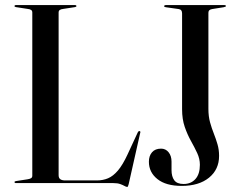

<svg xmlns="http://www.w3.org/2000/svg" viewBox="-20 -720 948 755"><path d="M274.5 -692 229 -685Q219.5 -684 215 -680.8Q210.5 -677.5 210.5 -671V-31Q210.5 -20 217.2 -15.2Q224 -10.5 236.5 -10.5H361Q385 -10.5 405 -19Q425 -27.5 443.8 -49.5Q462.5 -71.5 481.5 -112.5L522 -200Q523.5 -202.5 525 -203.8Q526.5 -205 528.5 -204.5Q531 -204.5 531.8 -202.2Q532.5 -200 531 -196L486 4Q484 11 483 13Q482 15 480 15Q476 15 469.5 11.2Q463 7.5 452.8 3.8Q442.5 0 426 0H42.5Q40 0 38.5 -1.2Q37 -2.5 37 -4Q37 -7 43 -8L88.5 -15Q98 -16.5 102.5 -19.5Q107 -22.5 107 -29V-671Q107 -677.5 102.5 -680.8Q98 -684 88.5 -685L43 -692Q37 -693 37 -696Q37 -698 38.5 -699Q40 -700 42.5 -700H275Q277.5 -700 279 -699Q280.5 -698 280.5 -696Q280.5 -693 274.5 -692ZM841.5 -107Q841.5 -53.5 801.8 -21.2Q762 11 694.5 11Q632.5 11 599 -15.8Q565.5 -42.5 565.5 -84Q565.5 -107 577.8 -121.2Q590 -135.5 613.5 -135.5Q631.5 -135.5 643 -121.2Q654.5 -107 654.5 -84.5V-51Q654.5 -26 665.2 -11.2Q676 3.5 702 3.5Q731 3.5 748.5 -16Q766 -35.5 766 -72Q766 -95.5 755.5 -118Q745 -140.5 731 -165.5Q717 -190.5 706.5 -220.8Q696 -251 696 -290.5V-667Q696 -675 692.8 -679.2Q689.5 -683.5 682 -684.5L632.5 -691.5Q628.5 -692 627 -693Q625.5 -694 625.5 -696Q625.5 -698 627.5 -699Q629.5 -700 631.5 -700H862Q865 -700 866.8 -699Q868.5 -698 868.5 -696Q868.5 -693.5 859 -691.5L815 -684.5Q807.5 -683.5 803.5 -680Q799.5 -676.5 799.5 -670V-292Q799.5 -262.5 806 -239Q812.5 -215.5 820.8 -194.8Q829 -174 835.2 -152.8Q841.5 -131.5 841.5 -107Z"/></svg>

Font: Fraunces 96pt
Style: Regular
Weight: 400
Version: Version 1.000;[b76b70a41]